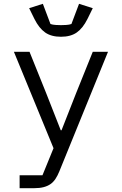

<svg xmlns="http://www.w3.org/2000/svg" viewBox="-20 -788 640 1008"><path d="M467 -516H547L291 113Q282 135 271 151.5Q260 168 245 178.5Q230 189 209 194.5Q188 200 159 200H83V132H203L261 -10L53 -516H135L222 -300L299 -104H303L380 -300ZM300 -595Q249 -595 217 -617.5Q185 -640 161 -688L133 -745L205 -768L245 -662Q256 -658 272 -657Q288 -656 300 -656Q312 -656 328 -657Q344 -658 355 -662L395 -768L467 -745L439 -688Q415 -640 383 -617.5Q351 -595 300 -595Z"/></svg>

Font: IBM Plex Mono
Style: Regular
Weight: 400
Monospace: yes
Designer: Mike Abbink, Paul van der Laan, Pieter van Rosmalen
Foundry: Bold Monday
Version: Version 2.3